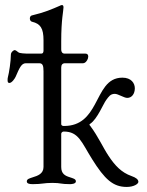

<svg xmlns="http://www.w3.org/2000/svg" viewBox="-20 -725 582 759"><path d="M17 -397C27 -397 39 -415 42 -422C56 -454 64 -475 82 -475H135C149 -475 152 -465 152 -443V-65C152 -38 129 -30 109 -24C98 -20 86 -18 86 -8C86 0 94 3 109 3C148 3 152 -2 187 -2C222 -2 218 3 257 3C262 3 280 2 280 -8C280 -18 268 -20 257 -24C237 -30 222 -38 222 -65V-196C222 -201 227 -205 232 -205C291 -205 302 -163 344 -96C394 -16 427 14 481 14C509 14 527 2 527 -6C527 -16 517 -23 500 -29C460 -43 434 -71 409 -109C387 -142 369 -184 337 -227C334 -231 331 -232 337 -236C365 -255 388 -314 400 -330C410 -343 416 -354 434 -354C447 -354 470 -338 483 -338C501 -338 513 -354 513 -376C513 -396 499 -418 464 -418C402 -418 383 -363 355 -312C331 -268 301 -227 233 -227C228 -227 222 -228 222 -235V-458C222 -469 227 -475 237 -475H308C326 -475 339 -513 318 -513H235C228 -513 222 -518 222 -530V-562C222 -649 231 -682 231 -696C231 -702 229 -705 225 -705C222 -705 220 -704 216 -702C186 -689 157 -676 106 -664C101 -663 98 -658 98 -652C98 -646 101 -640 107 -639C140 -631 152 -613 152 -566V-525C152 -517 149 -513 143 -513H96C79 -513 58 -514 53 -518C47 -523 41 -527 38 -527C34 -527 23 -519 23 -509C23 -484 16 -437 11 -419C10 -416 10 -412 10 -408C10 -402 11 -397 17 -397Z"/></svg>

Font: EB Garamond
Style: Regular
Weight: 400
Designer: Georg Duffner and Octavio Pardo
Foundry: Georg Duffner
Version: Version 1.000;PS 001.000;hotconv 1.0.88;makeotf.lib2.5.64775